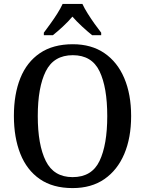

<svg xmlns="http://www.w3.org/2000/svg" viewBox="-20 -951 742 981"><path d="M351 10Q250 10 183.5 -36Q117 -82 84 -165Q51 -248 51 -359Q51 -470 84 -552Q117 -634 184 -679.5Q251 -725 352 -725Q447 -725 513.5 -679.5Q580 -634 615 -551.5Q650 -469 650 -358Q650 -247 615 -164.5Q580 -82 513.5 -36Q447 10 351 10ZM351 -46Q449 -46 488.5 -128.5Q528 -211 528 -358Q528 -505 488.5 -587Q449 -669 352 -669Q255 -669 214 -587Q173 -505 173 -358Q173 -211 214 -128.5Q255 -46 351 -46ZM204 -784Q218 -803 237 -829Q256 -855 273 -882Q290 -909 300 -931H401Q411 -909 428 -882Q445 -855 463.5 -829Q482 -803 497 -784V-771H451Q427 -790 399 -816Q371 -842 350 -866Q329 -841 301.5 -815.5Q274 -790 250 -771H204Z"/></svg>

Font: Noto Serif Sinhala SemiCondensed Medium
Style: Regular
Weight: 500
Width: 4
Designer: Jelle Bosma - Monotype Design Team
Foundry: Monotype Imaging Inc.
Version: Version 2.007; ttfautohint (v1.8.4.7-5d5b)